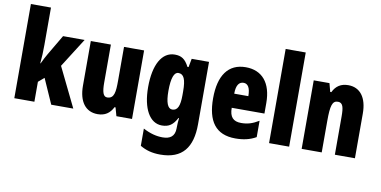

<svg xmlns="http://www.w3.org/2000/svg" viewBox="-88 -1023 3025 1526"><g transform="rotate(10 1424.0 -260.0)"><path d="M212 -458V-760H50V0H212V-161L259 -201L348 0H526L371 -318L520 -553H346L250 -390C238 -369 222 -340 208 -309H205C210 -357 212 -407 212 -458Z M1000 -553H838V-280C838 -191 833 -134 775 -134C743 -134 732 -172 732 -246V-553H570V-193C570 -64 626 10 723 10C782 10 821 -16 847 -68H855L874 0H1000Z M1247 -563C1143 -563 1082 -453 1082 -272C1082 -99 1143 10 1242 10C1299 10 1332 -14 1362 -71H1367C1364 -51 1362 -17 1362 5V11C1362 78 1323 102 1264 102C1215 102 1165 90 1106 59V198C1153 226 1204 240 1269 240C1448 240 1524 137 1524 -49V-553H1384L1371 -484H1362C1331 -544 1299 -563 1247 -563ZM1300 -424C1344 -424 1362 -384 1362 -285V-256C1362 -168 1344 -129 1301 -129C1265 -129 1246 -176 1246 -270C1246 -375 1266 -424 1300 -424Z M1820 -562C1679 -562 1606 -459 1606 -274C1606 -90 1675 10 1835 10C1899 10 1953 -2 2001 -30V-162C1950 -131 1910 -119 1859 -119C1795 -119 1765 -151 1765 -225H2029V-310C2029 -472 1952 -562 1820 -562ZM1824 -437C1857 -437 1879 -409 1879 -339H1765C1765 -411 1790 -437 1824 -437Z M2268 0V-760H2106V0Z M2647 -563C2588 -563 2548 -537 2523 -485H2514L2496 -553H2369V0H2531V-253C2531 -378 2543 -419 2589 -419C2629 -419 2637 -381 2637 -308V0H2799V-360C2799 -489 2743 -563 2647 -563Z"/></g></svg>

Font: Noto Sans Myanmar ExtraCondensed Black
Style: Regular
Weight: 900
Width: 2
Designer: Monotype Design Team
Foundry: Monotype Imaging Inc.
Version: Version 2.107